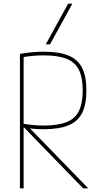

<svg xmlns="http://www.w3.org/2000/svg" viewBox="-20 -1020 540 1040"><path d="M88 -728Q129 -735 158.5 -737.5Q188 -740 216 -740Q300 -740 351 -719Q402 -698 425 -652Q448 -606 448 -530Q448 -455 425 -408.5Q402 -362 351 -341Q300 -320 216 -320Q188 -320 160 -322.5Q132 -325 94 -331L97 -351Q135 -345 161.5 -342.5Q188 -340 216 -340Q294 -340 340.5 -358.5Q387 -377 407.5 -419Q428 -461 428 -530Q428 -600 407.5 -641.5Q387 -683 340.5 -701.5Q294 -720 216 -720Q187 -720 158 -717.5Q129 -715 91 -708L108 -728V0H88ZM430 0 105 -335H132L458 0ZM251 -780H228L349 -1000H372Z"/></svg>

Font: M PLUS Code Latin Thin
Style: Regular
Weight: 250
Designer: Coji Morishita
Foundry: UNDERFOREST DESIGN
Version: Version 1.002; ttfautohint (v1.8.3)